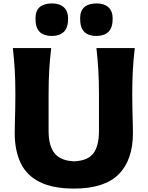

<svg xmlns="http://www.w3.org/2000/svg" viewBox="-20 -1080 857 1115"><path d="M410.6 15.1Q287.1 15.1 210.9 -22.9Q134.8 -61 100.1 -133.3Q65.4 -205.6 65.4 -308.6Q65.4 -330.1 66.4 -366.2Q67.4 -402.3 68.4 -445.8Q69.3 -489.3 69.3 -532.7Q69.3 -610.8 65.7 -672.6Q62 -734.4 54.7 -800.8H277.3Q269.5 -734.4 265.9 -672.6Q262.2 -610.8 262.2 -532.7V-319.3Q262.2 -232.9 297.1 -189.7Q332 -146.5 409.7 -143.1Q489.7 -146.5 522.2 -189.5Q554.7 -232.4 554.7 -319.3V-532.7Q554.7 -610.8 551 -672.6Q547.4 -734.4 540 -800.8H762.7Q754.9 -734.4 751.5 -672.6Q748 -610.8 748 -532.7Q748 -489.3 749 -445.1Q750 -400.9 751 -364.7Q752 -328.6 752 -308.1Q752 -150.9 669.2 -67.9Q586.4 15.1 410.6 15.1ZM539.1 -871.1Q494.1 -871.1 469.7 -894.8Q445.3 -918.5 445.3 -972.7Q445.3 -1017.6 470 -1038.8Q494.6 -1060.1 540.5 -1060.1Q585.4 -1060.1 609.9 -1037.6Q634.3 -1015.1 634.3 -971.7Q634.3 -918.5 609.4 -894.8Q584.5 -871.1 539.1 -871.1ZM280.3 -871.1Q235.4 -871.1 210.7 -894.8Q186 -918.5 186 -972.7Q186 -1017.6 210.9 -1038.8Q235.8 -1060.1 281.2 -1060.1Q326.2 -1060.1 350.8 -1037.6Q375.5 -1015.1 375.5 -971.7Q375.5 -918.5 350.6 -894.8Q325.7 -871.1 280.3 -871.1Z"/></svg>

Font: Pinar DS4-Bold
Style: Regular
Weight: 700
Designer: Amin Abedi
Version: Version 2.000